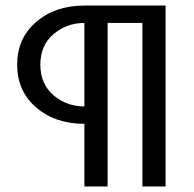

<svg xmlns="http://www.w3.org/2000/svg" viewBox="-20 -670 698 690"><path d="M283.3 -225Q178.3 -225 110 -283.8Q41.7 -342.5 41.7 -437.5Q41.7 -532.5 110 -591.2Q178.3 -650 283.3 -650H575V0H491.7V-587.5H366.7V0H283.3ZM283.3 -287.5V-587.5Q219.2 -587.5 172.1 -547.1Q125 -506.7 125 -437.5Q125 -368.3 172.1 -327.9Q219.2 -287.5 283.3 -287.5Z"/></svg>

Font: BoonBaan
Style: Regular
Weight: 400
Designer: Sungsit Sawaiwan
Foundry: FontUni
Version: Version 2.0